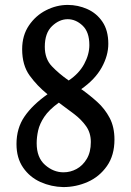

<svg xmlns="http://www.w3.org/2000/svg" viewBox="-20 -749 532 780"><path d="M255 -729Q297 -729 335 -712Q373 -695 396.5 -660Q420 -625 420 -571Q420 -523 393 -474.5Q366 -426 310 -387Q344 -363 375 -335Q406 -307 425.5 -270Q445 -233 445 -182Q445 -118 414.5 -74.5Q384 -31 336.5 -10Q289 11 237 11Q188 10 144.5 -9.5Q101 -29 74 -68Q47 -107 47 -164Q47 -228 79.5 -275.5Q112 -323 173 -366Q131 -400 100.5 -442Q70 -484 70 -549Q70 -605 97.5 -645.5Q125 -686 167.5 -707.5Q210 -729 255 -729ZM162 -559Q162 -510 190.5 -480Q219 -450 259 -422Q301 -450 322 -489Q343 -528 343 -566Q343 -619 315.5 -645Q288 -671 255 -671Q221 -671 191.5 -643Q162 -615 162 -559ZM129 -167Q129 -109 163 -79Q197 -49 238 -49Q266 -49 291 -62.5Q316 -76 332.5 -103.5Q349 -131 349 -172Q349 -209 330 -236Q311 -263 281.5 -285.5Q252 -308 219 -332Q179 -303 160 -274.5Q141 -246 135 -219Q129 -192 129 -167Z"/></svg>

Font: Rosario Light
Style: Regular
Weight: 300
Designer: Hector Gatti
Foundry: Omnibus Type
Version: Version 1.101; ttfautohint (v1.8.1.43-b0c9)